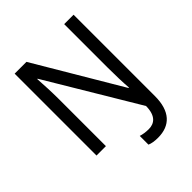

<svg xmlns="http://www.w3.org/2000/svg" viewBox="-247 -854 1184 1184"><g transform="rotate(-45 345.0 -261.5)"><path d="M434 191C540 191 602 128 602 -5V-714H520V-334C520 -273 522 -203 526 -155H522L191 -714H88V0H170V-408C170 -470 166 -547 163 -592H166L520 0C519 86 479 113 431 113C405 113 381 109 362 103V179C380 187 404 191 434 191Z"/></g></svg>

Font: Noto Sans Devanagari UI SemiCondensed
Style: Regular
Weight: 400
Width: 4
Designer: Jelle Bosma - Monotype Design Team
Foundry: Monotype Imaging Inc.
Version: Version 2.004